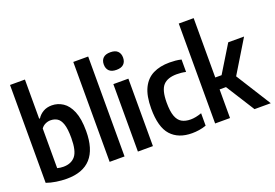

<svg xmlns="http://www.w3.org/2000/svg" viewBox="-109 -1128 2086 1459"><g transform="rotate(-20 934.0 -399.0)"><path d="M215.5 9.5Q175 9.5 131.8 2.8Q88.5 -4 54 -16.5V-808H174.5V-491.5H181Q198 -519 227.8 -536.5Q257.5 -554 298 -554Q346 -554 387 -527.2Q428 -500.5 453 -440.8Q478 -381 478 -281.5Q478 10.5 215.5 9.5ZM224 -85Q287 -85 320.5 -125.5Q354 -166 354 -270.5Q354 -344.5 340.8 -383.2Q327.5 -422 304.2 -436.2Q281 -450.5 250.5 -450.5Q229 -450.5 208.2 -440.8Q187.5 -431 174.5 -412V-91.5Q198 -85 224 -85Z M565.5 0V-808H686V0Z M794 0V-545.5H915.5V0ZM854.5 -639Q815 -639 795.8 -658Q776.5 -677 776.5 -710Q776.5 -743 795.8 -762Q815 -781 854.5 -781Q894 -781 913.2 -762Q932.5 -743 932.5 -710Q932.5 -677 913.2 -658Q894 -639 854.5 -639Z M1230 10Q1120 10 1060.2 -56Q1000.5 -122 1000.5 -272Q1000.5 -374.5 1030.5 -436.2Q1060.5 -498 1116.5 -526Q1172.5 -554 1250.5 -554Q1274.5 -554 1298.2 -551.8Q1322 -549.5 1345 -544V-443.5Q1326 -448 1306.5 -449.8Q1287 -451.5 1272 -451.5Q1197 -451.5 1161.8 -413.2Q1126.5 -375 1126.5 -274.5Q1126.5 -204.5 1141 -164.8Q1155.5 -125 1184.2 -108.5Q1213 -92 1256 -92Q1295 -92 1345 -109.5V-9Q1317 1 1287.5 5.5Q1258 10 1230 10Z M1418.5 0V-808H1539V-328H1590L1723 -545.5H1851L1691 -282L1868.5 0H1737L1590.5 -231.5H1539V0Z"/></g></svg>

Font: Encode Sans Condensed Condensed SemiBold
Style: Regular
Weight: 600
Width: 3
Designer: Multiple Designers
Foundry: Impallari Type
Version: Version 3.000; ttfautohint (v1.8.3) -l 8 -r 50 -G 200 -x 14 